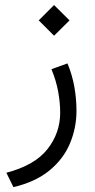

<svg xmlns="http://www.w3.org/2000/svg" viewBox="-20 -499 387 782"><path d="M137.7 -416 200.2 -478.5 263.2 -416 200.2 -353.5ZM254.9 -240.7Q274.4 -193.4 283 -144.5Q291.5 -95.7 291.5 -47.9Q291.5 21.5 265.1 84.7Q238.8 147.9 182.1 194.8Q125.5 241.7 34.7 263.2L5.9 204.6Q121.6 174.3 173.3 108.4Q225.1 42.5 225.1 -40Q225.1 -81.5 216.8 -126.5Q208.5 -171.4 189.5 -217.3Z"/></svg>

Font: Vazir Light FD-WOL
Style: Light-FD-WOL
Weight: 300
Designer: Saber Rastikerdar
Foundry: Saber Rastikerdar
Version: Version 30.1.0